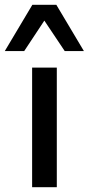

<svg xmlns="http://www.w3.org/2000/svg" viewBox="-41 -781 370 801"><path d="M93 0V-499H196V0ZM-21 -568 94 -761H194L309 -568H229L144 -695L60 -568Z"/></svg>

Font: Nunito Sans 12pt ExtraLight 6pt Medium
Style: Regular
Weight: 500
Version: Version 3.101;gftools[0.9.27]